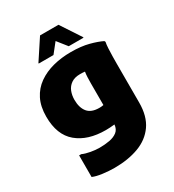

<svg xmlns="http://www.w3.org/2000/svg" viewBox="-232 -891 1147 1263"><g transform="rotate(-30 342.0 -260.0)"><path d="M262 240Q220 240 173.5 234Q127 228 100 216V52H116Q140 63 176 69.5Q212 76 242 76Q283 76 318.5 69.5Q354 63 377 45Q400 27 403 -8Q384 -6 367.5 -5Q351 -4 336 -4Q200 -4 120 -71Q40 -138 40 -276Q40 -353 67.5 -407.5Q95 -462 144 -496.5Q193 -531 256.5 -547.5Q320 -564 392 -564Q470 -564 527 -549Q584 -534 620 -516L624 -508Q620 -490 618.5 -460.5Q617 -431 616.5 -400.5Q616 -370 616 -348V-52Q616 52 570.5 116.5Q525 181 445 210.5Q365 240 262 240ZM256 -280Q256 -220 283.5 -186Q311 -152 372 -152Q379 -152 386.5 -152.5Q394 -153 404 -155V-320Q404 -344 405 -366.5Q406 -389 409 -406Q401 -407 391.5 -407.5Q382 -408 372 -408Q331 -408 305 -390Q279 -372 267.5 -343Q256 -314 256 -280ZM172 -604V-608L272 -760H412L512 -608V-604H400L342 -677L284 -604Z"/></g></svg>

Font: Kufam Black
Style: Regular
Weight: 900
Designer: Wael Morcos, Artur Schmal
Foundry: Original Type
Version: Version 1.301; ttfautohint (v1.8.3)